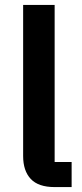

<svg xmlns="http://www.w3.org/2000/svg" viewBox="-20 -760 334 780"><path d="M202 0Q136 0 105 -33Q74 -66 74 -126V-740H202V-102H271V0Z"/></svg>

Font: IBM Plex Sans Thai SmBld
Style: Regular
Weight: 600
Designer: Mike Abbink, Paul van der Laan, Pieter van Rosmalen, Ben Mitchell, Mark Frömberg
Foundry: Bold Monday
Version: Version 1.2